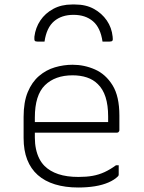

<svg xmlns="http://www.w3.org/2000/svg" viewBox="-20 -824 640 854"><path d="M303 -536Q355 -536 402.5 -515Q450 -494 480.5 -445Q511 -396 511 -310V-245Q511 -242 509.5 -239.5Q508 -237 506 -235.5Q504 -234 500 -234H212Q196 -234 180 -234Q164 -234 148 -234H129L107 -281H461Q461 -287 461 -293.5Q461 -300 461 -306Q461 -356 449.5 -392Q438 -428 415 -450Q395 -470 366.5 -479.5Q338 -489 303 -489Q225 -489 180 -445Q135 -401 135 -301V-212Q135 -185 140 -161.5Q145 -138 154.5 -119Q164 -100 178 -86Q202 -62 239.5 -49.5Q277 -37 329 -37Q365 -37 392.5 -42Q420 -47 445 -58.5Q470 -70 496 -89H508Q508 -77 508 -66.5Q508 -56 508 -48Q508 -46 507.5 -44Q507 -42 505 -40Q489 -24 462.5 -12.5Q436 -1 402 4.5Q368 10 328 10Q270 10 224.5 -4Q179 -18 148 -45.5Q117 -73 101 -114Q85 -155 85 -210V-304Q85 -370 103.5 -414.5Q122 -459 153.5 -486Q185 -513 224 -524.5Q263 -536 303 -536ZM307 -758Q254 -758 220.5 -729.5Q187 -701 178 -639Q170 -639 162.5 -639Q155 -639 147 -639Q137 -639 134.5 -643Q132 -647 133 -661Q138 -701 159.5 -733Q181 -765 217 -784.5Q253 -804 300 -804H314Q362 -804 397.5 -784.5Q433 -765 455 -733Q477 -701 481 -661Q483 -647 480 -643Q477 -639 467 -639Q459 -639 451.5 -639Q444 -639 436 -639Q427 -701 393.5 -729.5Q360 -758 307 -758Z"/></svg>

Font: Recursive Sans Linear Light
Style: Regular
Weight: 300
Version: Version 1.085